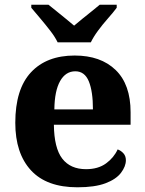

<svg xmlns="http://www.w3.org/2000/svg" viewBox="-20 -786 617 816"><path d="M309 10Q178 10 111.5 -62.2Q45 -134.5 45 -264Q45 -407 111.5 -478.5Q178 -550 297.3 -550Q408 -550 471.5 -488.5Q535 -427 535 -309V-256H209Q210 -157 244.5 -112Q279 -67 345.7 -67Q397 -67 430.5 -91.4Q464 -115.8 480 -151Q494 -146 504.5 -134.5Q515 -122.9 515 -105Q515 -79 494.2 -51.5Q473.3 -24 428.1 -7Q383 10 309 10ZM375 -321Q375 -397.5 357.5 -440.2Q340 -483 300 -483Q259 -483 235.5 -441.5Q212 -400 211 -321ZM225 -606Q214 -629 193.5 -655.5Q173 -682 151 -708Q129 -734 113 -753V-766H186Q200 -755 219.5 -739Q239 -723 259.5 -706.5Q280 -690 295 -677Q310 -690 330.5 -706.5Q351 -723 371 -739Q391 -755 404 -766H476V-753Q462 -734 439 -708Q416 -682 396.5 -655.5Q377 -629 366 -606Z"/></svg>

Font: Noto Serif Hentaigana EL
Style: Regular
Weight: 400
Designer: Kazuhiro Yamada
Foundry: nipponia
Version: Version 1.000